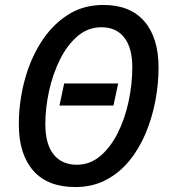

<svg xmlns="http://www.w3.org/2000/svg" viewBox="-20 -745 685 775"><path d="M284 10Q172 10 114 -56.5Q56 -123 56 -243Q56 -330 78 -415.5Q100 -501 143.5 -571Q187 -641 250.5 -683Q314 -725 397 -725Q506 -725 563 -658.5Q620 -592 620 -473Q620 -406 607 -337.5Q594 -269 568 -207Q542 -145 502 -96Q462 -47 407.5 -18.5Q353 10 284 10ZM290 -80Q343 -80 384.5 -115Q426 -150 455 -207.5Q484 -265 499 -335Q514 -405 514 -474Q514 -552 481.5 -593.5Q449 -635 390 -635Q335 -635 293 -599Q251 -563 222 -504.5Q193 -446 178 -377.5Q163 -309 163 -244Q163 -163 196.5 -121.5Q230 -80 290 -80ZM220 -319 239 -408H457L438 -319Z"/></svg>

Font: Noto Sans SemiCondensed Medium
Style: Italic
Weight: 500
Width: 4
Italic angle: -12°
Designer: Monotype Design Team
Foundry: Monotype Imaging Inc.
Version: Version 2.013; ttfautohint (v1.8.4.7-5d5b)